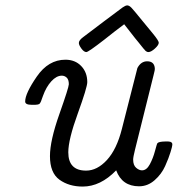

<svg xmlns="http://www.w3.org/2000/svg" viewBox="-20 -685 658 711"><path d="M73.2 -309.1Q73.2 -338.9 116.2 -401.4Q159.2 -463.9 222.2 -463.9Q258.3 -463.9 280.8 -440.4Q303.2 -417 303.2 -380.9Q303.2 -361.8 268.1 -264.9Q232.9 -168 232.9 -121.1Q232.9 -53.2 298.8 -53.2Q339.8 -53.2 376 -92.5Q412.1 -131.8 431.2 -207Q487.3 -429.2 488.8 -433.1Q502 -458 524.9 -458Q550.8 -458 553.2 -433.1Q554.2 -426.3 548.8 -407.2L480 -130.9Q473.1 -103 473.1 -94.2Q473.1 -73.2 484.1 -63.7Q495.1 -54.2 505.9 -54.2Q522.9 -54.2 534.9 -76.7Q546.9 -99.1 554 -126Q561 -152.8 563 -154.8Q567.9 -160.6 591.8 -161.1Q592.8 -161.1 596.9 -161.1Q601.1 -161.1 602.5 -161.1Q604 -161.1 606.9 -160.6Q609.9 -160.2 611.3 -159.7Q612.8 -159.2 615 -157.5Q617.2 -155.8 617.7 -153.8Q618.2 -151.9 618.2 -148.9Q618.2 -144 611.6 -122.1Q605 -100.1 591.6 -70.1Q578.1 -40 552.5 -17.6Q526.9 4.9 495.1 4.9Q432.1 4.9 410.2 -54.2Q352.1 5.9 286.1 5.9Q235.4 5.9 200.2 -19.5Q165 -44.9 165 -106.9Q165 -164.1 200 -262.9Q234.9 -361.8 234.9 -373Q234.9 -390.1 227.1 -397.5Q219.2 -404.8 209 -404.8Q189 -404.8 169.9 -383.8Q150.9 -362.8 139.2 -330.1Q137.2 -325.2 135 -318.6Q132.8 -312 131.8 -309.6Q130.9 -307.1 128.9 -304Q127 -300.8 125.5 -299.8Q124 -298.8 119.6 -297.9Q115.2 -296.9 110.6 -296.9Q106 -296.9 97.2 -296.9Q73.2 -296.9 73.2 -309.1ZM272 -525.9Q272 -535.6 287.1 -546.9Q319.3 -570.8 365.2 -606Q423.3 -649.9 434.1 -657.5Q444.8 -665 451.2 -665Q458 -665 466.1 -657Q474.1 -648.9 504.9 -610.8Q528.8 -581.1 545.9 -561Q567.9 -534.2 567.9 -526.9Q567.9 -518.1 553.5 -505.1Q539.1 -492.2 529.8 -492.2Q523.9 -492.2 519 -496.6Q514.2 -501 493.2 -527.8Q485.4 -537.6 480 -543.9L439.9 -595.2Q407.7 -571.3 366.2 -538.1Q307.1 -492.2 299.8 -492.2Q291 -492.2 281.5 -505.1Q272 -518.1 272 -525.9Z"/></svg>

Font: CMU Concrete
Style: Italic
Weight: 500
Italic angle: -14.04°
Version: Version 0.7.0